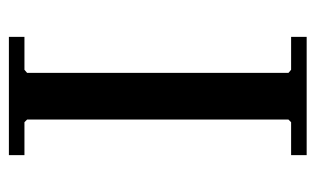

<svg xmlns="http://www.w3.org/2000/svg" viewBox="-159 -551 710 432"><g transform="rotate(-90 196.0 -335.0)"><path d="M329 -635H255L248 -629V-41L255 -35H329V0H63V-35H137L143 -41V-629L137 -635H63V-670H329Z"/></g></svg>

Font: Brygada 1918 Medium
Style: Regular
Weight: 500
Designer: Mateusz Machalski | Borys Kosmynka | Przemek Hoffer
Foundry: NIEPODLEGLA 2018
Version: Version 3.006